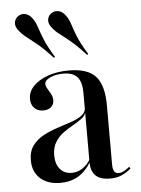

<svg xmlns="http://www.w3.org/2000/svg" viewBox="-50 -705 557 757"><g transform="rotate(-5 228.0 -327.0)"><path d="M279.8 -207.3V-334.7Q279.8 -377.4 262.5 -397.2Q245.2 -416.9 207.3 -416.9Q177.4 -416.9 155.2 -406.9Q133.1 -396.8 133.1 -382.3Q133.1 -373.4 139.5 -363.3Q146 -353.2 152.4 -341.1Q158.9 -329 158.9 -316.1Q158.9 -299.2 147.2 -289.1Q135.5 -279 116.1 -279Q94.4 -279 81 -292.7Q67.7 -306.5 67.7 -328.2Q67.7 -357.3 89.1 -379.4Q110.5 -401.6 147.2 -414.5Q183.9 -427.4 229.8 -427.4Q304 -427.4 335.9 -392.3Q367.7 -357.3 367.7 -276.6V-207.3ZM158.9 11.3Q108.9 11.3 79.4 -15.3Q50 -41.9 50 -87.1Q50 -122.6 66.5 -145.2Q83.1 -167.7 109.3 -181.9Q135.5 -196 164.9 -205.6Q194.4 -215.3 221 -224.2Q247.6 -233.1 264.1 -245.6Q280.6 -258.1 280.6 -278.2L281.5 -261.3Q278.2 -245.2 262.9 -233.5Q247.6 -221.8 227.8 -210.9Q208.1 -200 188.7 -185.9Q169.4 -171.8 156.5 -150.8Q143.5 -129.8 143.5 -99.2Q143.5 -64.5 160.5 -44.4Q177.4 -24.2 207.3 -24.2Q229 -24.2 248.8 -36.7Q268.5 -49.2 283.1 -74.2V-63.7Q260.5 -25 229.8 -6.9Q199.2 11.3 158.9 11.3ZM367.7 -43.5Q367.7 -24.2 373.4 -15.7Q379 -7.3 390.3 -7.3Q402.4 -7.3 413.7 -14.1Q425 -21 433.9 -28.2L438.7 -21Q421 -6.5 402 2.4Q383.1 11.3 355.6 11.3Q316.9 11.3 298.4 -6.5Q279.8 -24.2 279.8 -60.5V-207.3H367.7ZM175.8 -482.3Q141.1 -520.2 116.5 -540.3Q91.9 -560.5 75.4 -573Q58.9 -585.5 46.8 -600.8Q33.1 -617.7 34.7 -632.7Q36.3 -647.6 48.4 -657.3Q60.5 -666.9 77 -664.1Q93.5 -661.3 105.6 -644.4Q116.9 -629 123.4 -608.9Q129.8 -588.7 141.5 -559.3Q153.2 -529.8 180.6 -485.5ZM307.3 -482.3Q272.6 -520.2 248.4 -540.3Q224.2 -560.5 207.3 -573Q190.3 -585.5 178.2 -600.8Q164.5 -617.7 166.1 -632.7Q167.7 -647.6 179.8 -657.3Q192.7 -666.9 208.9 -664.1Q225 -661.3 237.1 -644.4Q249.2 -629 255.2 -608.9Q261.3 -588.7 273 -559.3Q284.7 -529.8 312.1 -485.5Z"/></g></svg>

Font: Playfair 144pt SemiCondensed Medium
Style: Regular
Weight: 500
Width: 4
Designer: Claus Eggers Sørensen
Foundry: Claus Eggers Sørensen
Version: Version 2.203